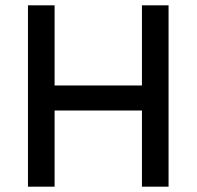

<svg xmlns="http://www.w3.org/2000/svg" viewBox="-20 -701 738 721"><path d="M513 0V-681H613V0ZM85 0V-681H185V0ZM151 -286V-380H543V-286Z"/></svg>

Font: Gabarito
Style: Regular
Weight: 400
Designer: Leandro Assis / Alvaro Franca / Felipe Casaprima
Foundry: Naipe Foundry
Version: Version 1.000